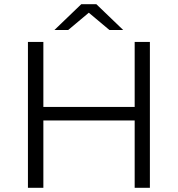

<svg xmlns="http://www.w3.org/2000/svg" viewBox="-20 -901 853 921"><path d="M699 -700V0H626V-323H188V0H114V-700H188V-388H626V-700ZM505 -757 406 -840 307 -757H241L370 -881H442L571 -757Z"/></svg>

Font: Idrija
Style: Regular
Weight: 400
Designer: Julieta Ulanovsky
Foundry: Julieta Ulanovsky
Version: Version 7.200